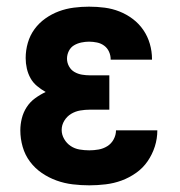

<svg xmlns="http://www.w3.org/2000/svg" viewBox="-20 -548 540 576"><path d="M248 8Q223 8 198 5Q173 2 149.5 -6.5Q126 -15 105.5 -29Q85 -43 70 -63Q55 -83 48 -107.5Q41 -132 41 -157Q41 -175 45.5 -193Q50 -211 60 -226.5Q70 -242 85 -253Q100 -264 117 -272Q103 -280 91 -290Q79 -300 71.5 -313.5Q64 -327 60.5 -342.5Q57 -358 57 -374Q57 -397 63.5 -419.5Q70 -442 83.5 -460.5Q97 -479 116 -492.5Q135 -506 156.5 -514Q178 -522 201 -525Q224 -528 247 -528Q271 -528 294 -525Q317 -522 338.5 -513.5Q360 -505 378.5 -491Q397 -477 410 -458Q423 -439 429.5 -416.5Q436 -394 436 -371V-369H312V-370Q312 -382 307 -393Q302 -404 292.5 -411Q283 -418 271 -420.5Q259 -423 247 -423Q236 -423 224 -420.5Q212 -418 202 -412Q192 -406 186.5 -395Q181 -384 181 -372Q181 -360 187 -349Q193 -338 203.5 -332Q214 -326 226 -324Q238 -322 250 -322H308V-219H250Q235 -219 220.5 -216.5Q206 -214 193.5 -206.5Q181 -199 173 -186Q165 -173 165 -158Q165 -144 172.5 -131Q180 -118 192 -110Q204 -102 218.5 -99.5Q233 -97 248 -97Q262 -97 276 -99.5Q290 -102 302 -109.5Q314 -117 321 -130Q328 -143 328 -157H452Q452 -132 444.5 -108.5Q437 -85 423 -64.5Q409 -44 388.5 -29.5Q368 -15 345 -6.5Q322 2 297 5Q272 8 248 8Z"/></svg>

Font: Iosevka Curly Extrabold
Style: Regular
Weight: 800
Monospace: yes
Designer: Belleve Invis
Foundry: Belleve Invis
Version: Version 22.1.2; ttfautohint (v1.8.4)